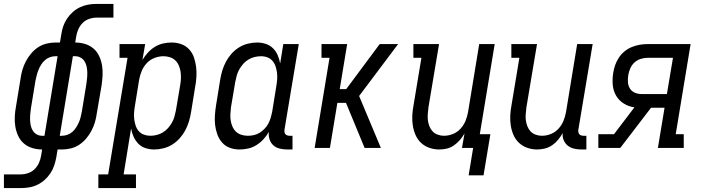

<svg xmlns="http://www.w3.org/2000/svg" viewBox="-62 -755 3582 980"><path d="M-42 205V135H44Q63 135 82 128.5Q101 122 115 108Q129 94 137 76Q145 58 148 39L153 8Q127 8 102.5 0.5Q78 -7 59.5 -23Q41 -39 30.5 -62Q20 -85 16 -110Q12 -135 13.5 -161.5Q15 -188 20 -214L43 -354Q46 -377 52.5 -399Q59 -421 70 -442Q81 -463 97 -482Q113 -501 133 -514Q153 -527 176 -532.5Q199 -538 221 -538H244L251 -580Q254 -601 261 -621.5Q268 -642 280.5 -660.5Q293 -679 310 -694Q327 -709 347.5 -718.5Q368 -728 389 -731.5Q410 -735 431 -735H517V-665H431Q412 -665 393 -658.5Q374 -652 360 -638Q346 -624 338 -606Q330 -588 327 -569L322 -538Q348 -538 372.5 -530.5Q397 -523 415.5 -507Q434 -491 444.5 -468Q455 -445 459 -420Q463 -395 461.5 -368.5Q460 -342 456 -316L432 -176Q429 -153 422.5 -131Q416 -109 405 -88Q394 -67 378 -48Q362 -29 342 -16Q322 -3 299.5 2.5Q277 8 254 8H232L225 50Q221 71 214 91.5Q207 112 194.5 130.5Q182 149 165 164Q148 179 128 188.5Q108 198 86.5 201.5Q65 205 44 205ZM153 -62H165L232 -468H221Q207 -468 193 -463Q179 -458 167.5 -448Q156 -438 148 -425Q140 -412 134.5 -398.5Q129 -385 125.5 -371Q122 -357 119 -343L96 -203Q94 -188 92.5 -173Q91 -158 91.5 -143Q92 -128 95 -114Q98 -100 105.5 -88Q113 -76 125.5 -69Q138 -62 153 -62ZM243 -62H254Q268 -62 282 -67Q296 -72 307.5 -82Q319 -92 327 -105Q335 -118 341 -131.5Q347 -145 350 -159Q353 -173 356 -187L379 -327Q381 -342 382.5 -357Q384 -372 383.5 -387Q383 -402 380 -416Q377 -430 369.5 -442Q362 -454 349.5 -461Q337 -468 322 -468H310Z M440 205V135H490L589 -460H548V-530H679L665 -449Q677 -469 693 -486.5Q709 -504 728.5 -516Q748 -528 770 -533Q792 -538 814 -538Q814 -538 814 -538Q814 -538 814 -538Q840 -538 863.5 -529.5Q887 -521 903.5 -503Q920 -485 928 -461.5Q936 -438 939 -413.5Q942 -389 940.5 -362.5Q939 -336 934 -311L913 -181Q909 -157 902 -134Q895 -111 883.5 -89.5Q872 -68 855 -49Q838 -30 817 -17Q796 -4 772 2Q748 8 725 8Q702 8 680.5 1Q659 -6 644 -21.5Q629 -37 620 -57Q611 -77 607 -99L569 135H632V205ZM705 -62Q721 -62 737.5 -66Q754 -70 769 -79Q784 -88 795.5 -101Q807 -114 815.5 -129Q824 -144 828.5 -160Q833 -176 836 -192L858 -322Q861 -339 861.5 -356.5Q862 -374 859.5 -390Q857 -406 850.5 -421Q844 -436 832.5 -447Q821 -458 805 -463Q789 -468 772 -468Q749 -468 726 -459Q703 -450 686.5 -432Q670 -414 661 -392Q652 -370 648 -347L627 -217Q624 -200 622.5 -182Q621 -164 623 -147.5Q625 -131 630 -115Q635 -99 645.5 -86.5Q656 -74 672 -68Q688 -62 705 -62Z M1161 8Q1161 8 1161 8Q1161 8 1161 8Q1135 8 1111.5 -0.5Q1088 -9 1072 -27Q1056 -45 1047.5 -68.5Q1039 -92 1036 -116.5Q1033 -141 1035 -167.5Q1037 -194 1041 -219L1062 -349Q1066 -373 1073 -396Q1080 -419 1091.5 -440.5Q1103 -462 1120 -481Q1137 -500 1158 -513Q1179 -526 1203 -532Q1227 -538 1250 -538Q1273 -538 1294.5 -531Q1316 -524 1331.5 -508.5Q1347 -493 1355.5 -473Q1364 -453 1368 -431L1384 -530H1463L1390 -93Q1389 -87 1390 -81Q1391 -75 1394.5 -70.5Q1398 -66 1404 -64Q1410 -62 1416 -62H1431V8H1404Q1385 8 1366 3.5Q1347 -1 1333.5 -13Q1320 -25 1314 -43.5Q1308 -62 1310 -82Q1299 -62 1283 -44.5Q1267 -27 1247 -14.5Q1227 -2 1205 3Q1183 8 1161 8ZM1204 -62Q1219 -62 1234.5 -65.5Q1250 -69 1263.5 -77.5Q1277 -86 1288.5 -98Q1300 -110 1307.5 -124Q1315 -138 1319.5 -153Q1324 -168 1327 -183L1348 -313Q1351 -330 1352.5 -348Q1354 -366 1352 -382.5Q1350 -399 1345 -415Q1340 -431 1329.5 -443.5Q1319 -456 1303.5 -462Q1288 -468 1270 -468Q1254 -468 1237.5 -464Q1221 -460 1206 -451Q1191 -442 1179.5 -429Q1168 -416 1159.5 -401Q1151 -386 1146.5 -370Q1142 -354 1139 -338L1117 -208Q1115 -191 1114 -173.5Q1113 -156 1115.5 -140Q1118 -124 1124.5 -109Q1131 -94 1142.5 -83Q1154 -72 1170 -67Q1186 -62 1203 -62Z M1544 0 1620 -460H1579V-530H1710L1672 -300H1705L1876 -530H1970L1771 -265L1882 0H1799L1704 -230H1660L1622 0Z M2330 140 2353 0H2296L2309 -74Q2299 -56 2285.5 -40.5Q2272 -25 2255 -13Q2238 -1 2218.5 3.5Q2199 8 2180 8Q2154 8 2129.5 -0.5Q2105 -9 2087 -26Q2069 -43 2059 -66Q2049 -89 2045 -114.5Q2041 -140 2042.5 -166.5Q2044 -193 2049 -219L2089 -460H2048V-530H2179L2125 -208Q2123 -191 2121.5 -174Q2120 -157 2122 -141Q2124 -125 2130 -110Q2136 -95 2146.5 -84Q2157 -73 2172.5 -67.5Q2188 -62 2204 -62Q2227 -62 2249.5 -71Q2272 -80 2288.5 -98Q2305 -116 2314 -138Q2323 -160 2327 -183L2384 -530H2463L2387 -70H2441L2406 140Z M2680 8Q2654 8 2629.5 -0.5Q2605 -9 2587 -26Q2569 -43 2559 -66Q2549 -89 2545 -114.5Q2541 -140 2542.5 -166.5Q2544 -193 2549 -219L2589 -460H2548V-530H2679L2625 -208Q2623 -191 2621.5 -174Q2620 -157 2622 -141Q2624 -125 2630 -110Q2636 -95 2646.5 -84Q2657 -73 2672.5 -67.5Q2688 -62 2704 -62Q2727 -62 2749.5 -71Q2772 -80 2788.5 -98Q2805 -116 2814 -138Q2823 -160 2827 -183L2884 -530H2963L2890 -93Q2889 -87 2890 -81Q2891 -75 2894.5 -70.5Q2898 -66 2904 -64Q2910 -62 2916 -62H2931V8H2904Q2886 8 2867.5 3.5Q2849 -1 2835.5 -12Q2822 -23 2815 -40Q2808 -57 2810 -76Q2800 -58 2786.5 -41.5Q2773 -25 2756 -13.5Q2739 -2 2719 3Q2699 8 2680 8Z M2992 0V-70H3072L3176 -207Q3147 -211 3122 -226.5Q3097 -242 3082.5 -267Q3068 -292 3065.5 -322.5Q3063 -353 3068 -383Q3071 -403 3078 -423Q3085 -443 3097 -461Q3109 -479 3126 -493Q3143 -507 3163 -515Q3183 -523 3203 -526.5Q3223 -530 3244 -530H3463L3387 -70H3428V0H3296L3330 -205H3261L3104 0ZM3212 -275H3342L3373 -460H3244Q3226 -460 3208.5 -454.5Q3191 -449 3177 -436.5Q3163 -424 3155.5 -407Q3148 -390 3145 -373Q3142 -355 3143 -336.5Q3144 -318 3153 -303.5Q3162 -289 3178 -282Q3194 -275 3212 -275Z"/></svg>

Font: Iosevka Slab
Style: Italic
Weight: 400
Italic angle: -9°
Monospace: yes
Designer: Belleve Invis
Foundry: Belleve Invis
Version: Version 11.1.0; ttfautohint (v1.8.3)